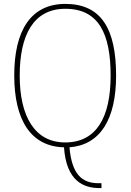

<svg xmlns="http://www.w3.org/2000/svg" viewBox="-20 -745 669 984"><path d="M491 219H500V194H485C398 194 348 146 336 10C493 -2 575 -132 575 -358C575 -598 498 -725 315 -725C137 -725 53 -587 53 -359C53 -128 139 6 308 10C320 184 409 219 491 219ZM314 -15C159 -15 81 -147 81 -358C81 -563 150 -700 315 -700C485 -700 547 -573 547 -358C547 -143 474 -15 314 -15Z"/></svg>

Font: Noto Serif Armenian SemiCondensed Thin
Style: Regular
Weight: 100
Width: 4
Designer: Monotype Design Team
Foundry: Monotype Imaging Inc.
Version: Version 2.008